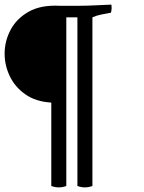

<svg xmlns="http://www.w3.org/2000/svg" viewBox="-54 -725 625 831"><path d="M168 -281Q101 -285 56 -316.5Q11 -348 -11.5 -395Q-34 -442 -34 -493Q-34 -547 -8 -596Q18 -645 70.5 -674.5Q123 -704 203 -700H291Q320 -700 360 -702Q400 -704 428 -705Q431 -686 426 -670Q404 -666 384 -662Q364 -658 346 -650V80Q330 86 313 86Q298 86 281 80V-650H233V80Q217 86 200 86Q185 86 168 80Z"/></svg>

Font: Alike
Style: Regular
Weight: 400
Designer: Sveta Sebyakina
Foundry: Cyreal (www.cyreal.org)
Version: Version 1.301; ttfautohint (v1.8.4.7-5d5b)